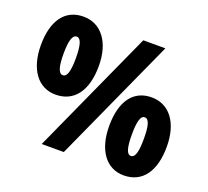

<svg xmlns="http://www.w3.org/2000/svg" viewBox="-125 -877 1121 1037"><g transform="rotate(20 436.0 -358.0)"><path d="M187 -724C82 -724 22 -643 22 -501C22 -363 86 -276 187 -276C294 -276 355 -359 355 -501C355 -639 288 -724 187 -724ZM660 -714H533L209 0H336ZM189 -610C213 -610 224 -573 224 -499C224 -424 213 -388 189 -388C164 -388 153 -425 153 -499C153 -572 164 -610 189 -610ZM682 -440C577 -440 518 -359 518 -217C518 -79 581 8 682 8C789 8 849 -75 849 -217C849 -355 784 -440 682 -440ZM683 -326C710 -326 718 -283 718 -215C718 -148 710 -104 683 -104C659 -104 649 -141 649 -215C649 -288 659 -326 683 -326Z"/></g></svg>

Font: Noto Sans Condensed Black
Style: Regular
Weight: 900
Width: 3
Designer: Monotype Design Team
Foundry: Monotype Imaging Inc.
Version: Version 2.013